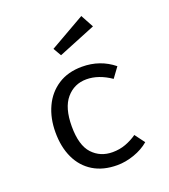

<svg xmlns="http://www.w3.org/2000/svg" viewBox="-147 -915 910 1033"><g transform="rotate(-20 307.5 -398.5)"><path d="M347.2 -62.6Q387.7 -62.6 422.8 -75.6Q457.9 -88.7 487.7 -109.7L529.7 -53.3Q494.4 -23.1 444.6 -5.6Q394.9 11.8 347.2 11.8Q266.7 11.8 210 -22.8Q153.3 -57.4 123.6 -120.3Q93.8 -183.1 93.8 -267.7Q93.8 -348.7 123.6 -412.8Q153.3 -476.9 210.3 -514.1Q267.2 -551.3 348.2 -551.3Q451.3 -551.3 528.7 -488.7L486.7 -431.3Q416.4 -479.5 347.2 -479.5Q277.4 -479.5 232.3 -426.9Q187.2 -374.4 187.2 -267.7Q187.2 -159.5 232.3 -111Q277.4 -62.6 347.2 -62.6ZM438.5 -808.7 478.5 -734.9 264.1 -647.7 237.4 -693.8Z"/></g></svg>

Font: FiraCode Nerd Font
Style: Regular
Weight: 400
Designer: Carrois Corporate, Edenspiekermann AG, Nikita Prokopov
Foundry: Carrois Corporate, Edenspiekermann AG, Nikita Prokopov
Version: Version 6.002;Nerd Fonts 3.4.0